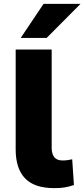

<svg xmlns="http://www.w3.org/2000/svg" viewBox="-20 -961 436 992"><path d="M260 11Q158 11 109.5 -39.5Q61 -90 61 -189V-705H247V-198Q247 -177 253 -162Q259 -147 271.5 -139.5Q284 -132 304 -132Q317 -132 328.5 -133.5Q340 -135 353 -138L362 -5Q336 4 313 7.5Q290 11 260 11ZM87 -765 205 -941H396L221 -765Z"/></svg>

Font: Nunito Sans 9pt Black
Style: Regular
Weight: 900
Version: Version 3.101;gftools[0.9.27]